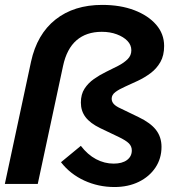

<svg xmlns="http://www.w3.org/2000/svg" viewBox="-22 -751 714 784"><path d="M445.4 12.7Q379.8 12.7 322.2 -13.7Q264.6 -40.2 227 -88.6L308.1 -155.5Q335.8 -119.3 370.2 -101.1Q404.6 -82.9 442.1 -82.9Q476.8 -82.9 496.5 -97.5Q516.2 -112.2 516.2 -136.7Q516.2 -153.6 504.2 -165.6Q492.2 -177.6 462.8 -191.7L386.8 -228Q346.2 -247.7 327.2 -272.9Q308.2 -298 308.2 -332.1Q308.2 -365.9 323.2 -388.9Q338.2 -412 361.6 -428.4Q385 -444.9 411.2 -457.6Q437.4 -470.3 460.9 -482.4Q484.3 -494.6 499.3 -509.5Q514.3 -524.4 514.3 -545.7Q514.3 -567.3 498.4 -583.9Q482.6 -600.5 455.1 -610.8Q427.7 -621.1 393.7 -621.1Q330.5 -621.1 290.4 -586.4Q250.4 -551.7 235.5 -481.9L132.2 0H-2.2L104.7 -499Q129.1 -611.3 204.6 -671.2Q280.1 -731 395.4 -731Q469.3 -731 526.2 -709.4Q583.1 -687.7 615.6 -650.2Q648.2 -612.6 648.2 -563.3Q648.2 -524.4 632.9 -497.6Q617.5 -470.7 593 -452.4Q568.5 -434.1 541.1 -421.2Q513.7 -408.3 489.2 -397.4Q464.7 -386.6 449.3 -375.2Q434 -363.9 434 -347.9Q434 -335.9 442.6 -326.3Q451.3 -316.7 471.8 -307.6L544 -272.7Q593 -249.2 615.2 -220.2Q637.5 -191.3 637.5 -151.3Q637.5 -103.9 612.7 -66.7Q587.9 -29.6 544.5 -8.4Q501.1 12.7 445.4 12.7Z"/></svg>

Font: Red Hat Display
Style: Italic
Weight: 300
Italic angle: -12°
Designer: Pentagram, MCKL
Foundry: Pentagram, MCKL
Version: Version 1.023